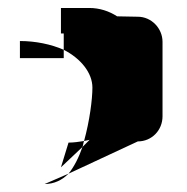

<svg xmlns="http://www.w3.org/2000/svg" viewBox="-20 -670 470 482"><path d="M30 -524H140V-545C108 -559 69 -567 30 -567ZM92 -208C116 -208 136 -218 152 -234ZM133 -250 187 -301C189 -306 189 -311 191 -316C178 -314 165 -312 152 -312ZM133 -586H140V-545C183 -523 212 -487 212 -450C212 -421 205 -366 191 -316C195 -317 201 -318 205 -319L187 -301C178 -275 166 -251 152 -234L326 -315C361 -315 388 -343 388 -378V-565C388 -599 360 -628 326 -628L274 -629C254 -642 230 -650 204 -650H133Z"/></svg>

Font: bitstorm
Style: excn
Weight: 400
Version: Version 0.2